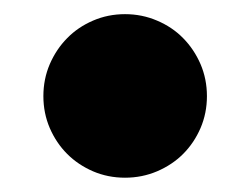

<svg xmlns="http://www.w3.org/2000/svg" viewBox="-20 -475 353 270"><path d="M271 -339.8Q271 -363.8 262 -384.8Q252.9 -405.8 237.5 -421.4Q222.2 -437 200.9 -446Q179.7 -455.1 155.8 -455.1Q131.8 -455.1 110.8 -446Q89.8 -437 74.5 -421.4Q59.1 -405.8 50 -384.8Q41 -363.8 41 -339.8Q41 -315.9 50 -294.9Q59.1 -273.9 74.5 -258.5Q89.8 -243.2 110.8 -234.1Q131.8 -225.1 155.8 -225.1Q179.7 -225.1 200.9 -234.1Q222.2 -243.2 237.5 -258.5Q252.9 -273.9 262 -294.9Q271 -315.9 271 -339.8Z"/></svg>

Font: Galatia SIL
Style: Regular
Weight: 400
Designer: Development by SIL's NRSI team
Version: Version 2.1